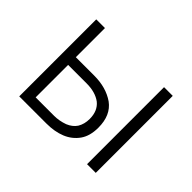

<svg xmlns="http://www.w3.org/2000/svg" viewBox="-102 -636 811 811"><g transform="rotate(45 303.5 -230.0)"><path d="M480 -460V0H532V-460ZM75 -460V0H127V-460ZM237 -286H104V-240H237Q290 -240 322 -216Q353 -191 353 -143Q353 -112 339 -89Q325 -68 298 -57Q267 -46 237 -46H104V0H237Q286 0 323 -15Q360 -30 383 -62Q405 -93 405 -143Q405 -217 357 -252Q308 -286 237 -286Z"/></g></svg>

Font: NM-font
Style: Light
Weight: 500
Designer: ""
Foundry: ""
Version: ""